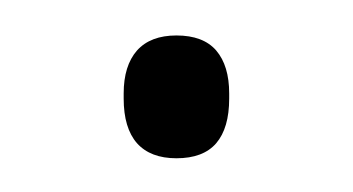

<svg xmlns="http://www.w3.org/2000/svg" viewBox="-20 -322 204 111"><path d="M82 -230.5Q67 -230.5 59.2 -239.2Q51.5 -248 51.5 -265V-268Q51.5 -284 59.2 -292.8Q67 -301.5 82 -301.5Q97.5 -301.5 105 -292.8Q112.5 -284 112.5 -268V-265Q112.5 -248 105 -239.2Q97.5 -230.5 82 -230.5Z"/></svg>

Font: Anek Telugu Medium ExtraLight
Style: Regular
Weight: 250
Version: Version 1.003